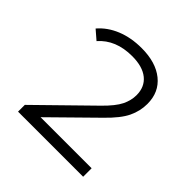

<svg xmlns="http://www.w3.org/2000/svg" viewBox="-181 -865 1024 1024"><g transform="rotate(45 331.0 -353.0)"><path d="M587 -64V0H96V-51L387 -336Q442 -390 461.5 -429.5Q481 -469 481 -509Q481 -571 438.5 -605.5Q396 -640 317 -640Q194 -640 126 -562L75 -606Q116 -654 179.5 -680Q243 -706 323 -706Q430 -706 492.5 -655.5Q555 -605 555 -517Q555 -463 531 -413Q507 -363 440 -298L202 -64Z"/></g></svg>

Font: Montserrat Regular M
Style: Regular-M
Weight: 400
Designer: Julieta Ulanovsky
Foundry: Julieta Ulanovsky
Version: Version 7.200